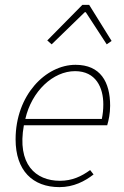

<svg xmlns="http://www.w3.org/2000/svg" viewBox="-20 -756 508 788"><path d="M224 12C282 12 328 -12 364 -40L350 -58C314 -32 276 -14 226 -14C126 -14 49 -82 78 -242H420C426 -262 432 -290 432 -322C432 -420 392 -490 290 -490C168 -490 44 -366 44 -184C44 -56 114 12 224 12ZM84 -268C110 -382 198 -464 288 -464C374 -464 404 -396 404 -328C404 -306 402 -288 398 -268ZM192 -574 328 -706H332L418 -574L438 -588L346 -736H318L174 -590Z"/></svg>

Font: Source Sans Pro ExtraLight
Style: Italic
Weight: 200
Italic angle: -11°
Designer: Paul D. Hunt
Foundry: Adobe Systems Incorporated
Version: Version 3.006;hotconv 1.0.111;makeotfexe 2.5.65597